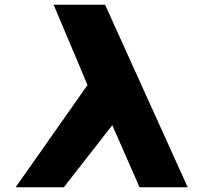

<svg xmlns="http://www.w3.org/2000/svg" viewBox="-20 -793 861 813"><path d="M570.8 0 455.5 -263 250.2 0H46.2L350.5 -433L207.1 -773H424.9L774.8 0Z"/></svg>

Font: Hussar
Style: BdSuprExtOblOne
Weight: 700
Foundry: Cannot Into Space Fonts
Version: Version 2.00